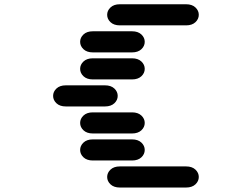

<svg xmlns="http://www.w3.org/2000/svg" viewBox="-20 -881 1040 888"><path d="M534.2 -13.7H840.8Q868.2 -13.7 883.8 -28.3Q899.4 -43 899.4 -62.5Q899.4 -82 883.8 -96.7Q868.2 -111.3 840.8 -111.3H534.2Q506.8 -111.3 491.2 -96.7Q475.6 -82 475.6 -62.5Q475.6 -43 491.2 -28.3Q506.8 -13.7 534.2 -13.7ZM409.2 -138.7H590.8Q618.2 -138.7 633.8 -153.3Q649.4 -168 649.4 -187.5Q649.4 -207 633.8 -221.7Q618.2 -236.3 590.8 -236.3H409.2Q381.8 -236.3 366.2 -221.7Q350.6 -207 350.6 -187.5Q350.6 -168 366.2 -153.3Q381.8 -138.7 409.2 -138.7ZM409.2 -263.7H590.8Q618.2 -263.7 633.8 -278.3Q649.4 -293 649.4 -312.5Q649.4 -332 633.8 -346.7Q618.2 -361.3 590.8 -361.3H409.2Q381.8 -361.3 366.2 -346.7Q350.6 -332 350.6 -312.5Q350.6 -293 366.2 -278.3Q381.8 -263.7 409.2 -263.7ZM284.2 -388.7H465.8Q493.2 -388.7 508.8 -403.3Q524.4 -418 524.4 -437.5Q524.4 -457 508.8 -471.7Q493.2 -486.3 465.8 -486.3H284.2Q256.8 -486.3 241.2 -471.7Q225.6 -457 225.6 -437.5Q225.6 -418 241.2 -403.3Q256.8 -388.7 284.2 -388.7ZM409.2 -513.7H590.8Q618.2 -513.7 633.8 -528.3Q649.4 -543 649.4 -562.5Q649.4 -582 633.8 -596.7Q618.2 -611.3 590.8 -611.3H409.2Q381.8 -611.3 366.2 -596.7Q350.6 -582 350.6 -562.5Q350.6 -543 366.2 -528.3Q381.8 -513.7 409.2 -513.7ZM409.2 -638.7H590.8Q618.2 -638.7 633.8 -653.3Q649.4 -668 649.4 -687.5Q649.4 -707 633.8 -721.7Q618.2 -736.3 590.8 -736.3H409.2Q381.8 -736.3 366.2 -721.7Q350.6 -707 350.6 -687.5Q350.6 -668 366.2 -653.3Q381.8 -638.7 409.2 -638.7ZM534.2 -763.7H840.8Q868.2 -763.7 883.8 -778.3Q899.4 -793 899.4 -812.5Q899.4 -832 883.8 -846.7Q868.2 -861.3 840.8 -861.3H534.2Q506.8 -861.3 491.2 -846.7Q475.6 -832 475.6 -812.5Q475.6 -793 491.2 -778.3Q506.8 -763.7 534.2 -763.7Z"/></svg>

Font: Sixtyfour Convergence
Style: Regular
Weight: 400
Designer: Jens Kutilek
Foundry: Jens Kutilek
Version: Version 2.001